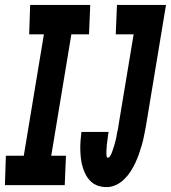

<svg xmlns="http://www.w3.org/2000/svg" viewBox="-46 -755 697 783"><path d="M-26 0 -22 -120H51L133 -615H73L77 -735H322L317 -615H245L163 -120H223L218 0ZM389 8Q370 8 353.5 2.5Q337 -3 324.5 -15Q312 -27 304 -42Q296 -57 291 -74Q286 -91 284 -108.5Q282 -126 281.5 -144.5Q281 -163 282.5 -181Q284 -199 286 -217H397Q396 -214 395.5 -210Q395 -206 394.5 -202Q394 -198 393.5 -194Q393 -190 392.5 -186Q392 -182 391.5 -178.5Q391 -175 390.5 -171Q390 -167 389.5 -163Q389 -159 389 -155Q389 -151 388.5 -147.5Q388 -144 388 -140Q388 -136 388 -132Q388 -128 388 -124.5Q388 -121 389 -116.5Q390 -112 393 -112Q399 -112 402.5 -117.5Q406 -123 408.5 -128.5Q411 -134 412.5 -139.5Q414 -145 416 -150Q418 -155 419.5 -160.5Q421 -166 422.5 -171.5Q424 -177 425.5 -182.5Q427 -188 428 -193.5Q429 -199 430 -204.5Q431 -210 432 -215.5Q433 -221 434.5 -226.5Q436 -232 436.5 -237.5Q437 -243 438 -248.5Q439 -254 440 -260L499 -615H426L431 -735H631L549 -240Q545 -221 541.5 -202Q538 -183 532.5 -164Q527 -145 520.5 -126.5Q514 -108 505.5 -90Q497 -72 486 -55Q475 -38 460 -23.5Q445 -9 426.5 -0.5Q408 8 389 8Z"/></svg>

Font: Iosevka Curly Heavy Extended
Style: Italic
Weight: 900
Width: 7
Italic angle: -9°
Monospace: yes
Designer: Belleve Invis
Foundry: Belleve Invis
Version: Version 11.1.0; ttfautohint (v1.8.3)